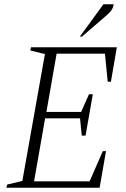

<svg xmlns="http://www.w3.org/2000/svg" viewBox="-20 -882 591 902"><path d="M10 0 14 -15 85 -32 191 -628 122 -645 126 -660H529L501 -498H486L473 -630H246L198 -356H361L398 -439H416L382 -245H364L356 -326H192L140 -30H401L463 -172H478L448 0ZM355 -710 466 -862H514Q512 -847 504.5 -835.5Q497 -824 483 -812L365 -710Z"/></svg>

Font: Spectral ExtraLight
Style: Italic
Weight: 275
Italic angle: -10°
Designer: Jean-Baptiste Levee
Foundry: Production Type
Version: Version 2.001